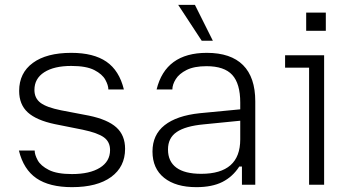

<svg xmlns="http://www.w3.org/2000/svg" viewBox="-20 -762 1452 792"><path d="M277 10Q184 10 130.5 -26.5Q77 -63 58 -141H123Q123 -124 135.5 -101Q148 -78 181.5 -61Q215 -44 277 -44Q350 -44 392 -70Q434 -96 434 -143Q434 -177 408.5 -195.5Q383 -214 321 -227L206 -250Q130 -266 94.5 -298.5Q59 -331 59 -387Q59 -461 115.5 -502.5Q172 -544 274 -544Q366 -544 419 -507.5Q472 -471 491 -393H427Q427 -410 414.5 -433Q402 -456 369 -473Q336 -490 274 -490Q203 -490 162.5 -464Q122 -438 122 -391Q122 -357 147 -338Q172 -319 232 -307L347 -285Q424 -269 460 -236.5Q496 -204 496 -148Q496 -74 438.5 -32Q381 10 277 10Z M790 10Q705 10 657 -28.5Q609 -67 609 -137Q609 -206 659 -245.5Q709 -285 804 -295L971 -311V-264L820 -249Q745 -242 709 -217.5Q673 -193 673 -146V-145Q673 -96 707.5 -70.5Q742 -45 810 -45Q971 -45 971 -187V-277V-289V-339Q971 -417 938 -453Q905 -489 832 -489Q781 -489 750 -473.5Q719 -458 705 -435.5Q691 -413 691 -393H626Q663 -544 833 -544Q932 -544 982.5 -493.5Q1033 -443 1033 -344V0H978V-75H967Q940 -33 897.5 -11.5Q855 10 790 10ZM812 -594 715 -742H784L858 -594Z M1255 0V-483H1156V-534H1317V0ZM1243 -635V-710H1324V-635Z"/></svg>

Font: Mozilla Text ExtraLight
Style: Regular
Weight: 200
Designer: Studio DRAMA
Foundry: Studio DRAMA
Version: Version 1.000